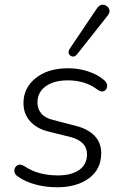

<svg xmlns="http://www.w3.org/2000/svg" viewBox="-20 -782 518 810"><path d="M221 8Q173 8 130 -3.5Q87 -15 56 -37Q40 -47 40.5 -62Q41 -77 53 -84.5Q65 -92 83 -81Q114 -60 149.5 -51Q185 -42 224 -42Q281 -42 314 -65Q347 -88 347 -131Q347 -159 328.5 -177.5Q310 -196 277 -204L181 -228Q134 -240 106.5 -271Q79 -302 79 -347Q79 -411 130.5 -452.5Q182 -494 268 -494Q311 -494 351 -481Q391 -468 417 -446Q433 -433 432 -418.5Q431 -404 419.5 -398Q408 -392 391 -404Q340 -443 266 -443Q208 -443 173 -418Q138 -393 138 -349Q138 -323 154 -303.5Q170 -284 204 -276L300 -251Q349 -239 378 -210Q407 -181 407 -136Q407 -68 355.5 -30Q304 8 221 8ZM306 -554Q297 -542 286.5 -543.5Q276 -545 271 -554Q266 -563 274 -576L387 -744Q400 -764 416 -762Q432 -760 439.5 -746Q447 -732 434 -716Z"/></svg>

Font: Nunito Light
Style: Italic
Weight: 300
Italic angle: -9°
Designer: Vernon Adams
Foundry: Vernon Adams
Version: Version 3.601; ttfautohint (v1.8.2.53-6de2)